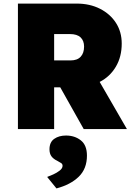

<svg xmlns="http://www.w3.org/2000/svg" viewBox="-20 -720 747 1071"><path d="M80 0V-700H408Q481 -700 538 -671Q595 -642 627 -592Q659 -542 659 -477Q659 -403 626 -347.5Q593 -292 536 -263L688 0H447L316 -233H282V0ZM282 -383H374Q411 -383 430 -403.5Q449 -424 449 -460Q449 -493 429.5 -511.5Q410 -530 370 -530H282ZM295 331 243 267Q257 262 277 253Q297 244 313 231.5Q329 219 329 205Q329 195 321.5 190Q314 185 301 178Q278 167 267 152Q256 137 256 113Q256 73 282.5 54.5Q309 36 348 36Q397 36 431 63Q465 90 465 148Q465 221 419.5 265.5Q374 310 295 331Z"/></svg>

Font: Lexend Black
Style: Regular
Weight: 900
Designer: Bonnie Shaver-Troup, Thomas Jockin
Foundry: Lexend
Version: Version 1.007; ttfautohint (v1.8.3)